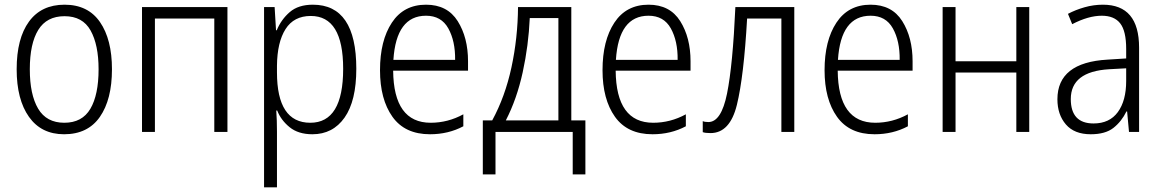

<svg xmlns="http://www.w3.org/2000/svg" viewBox="-20 -562 4947 818"><path d="M457 -267Q457 -394 406 -468Q355 -542 255 -542Q156 -542 103.5 -470Q51 -398 51 -267Q51 -138 103.5 -64Q156 10 253 10Q354 10 405.5 -64Q457 -138 457 -267ZM107 -267Q107 -376 143 -434.5Q179 -493 255 -493Q332 -493 366 -432Q400 -371 400 -267Q400 -158 365 -98.5Q330 -39 254 -39Q178 -39 142.5 -99Q107 -159 107 -267Z M949 -532V0H893V-483H640V0H585V-532Z M1304 -494Q1442 -494 1442 -269Q1442 -39 1302 -39Q1160 -39 1160 -254V-282Q1161 -382 1196.5 -438Q1232 -494 1304 -494ZM1313 -542Q1251 -542 1214.5 -510.5Q1178 -479 1159 -433H1156L1150 -532H1105V236H1160V-1Q1160 -50 1157 -91H1161Q1177 -50 1214 -20Q1251 10 1311 10Q1398 10 1448 -61Q1498 -132 1498 -269Q1498 -542 1313 -542Z M1795 -542Q1700 -542 1649.5 -465.5Q1599 -389 1599 -263Q1599 -139 1652 -64.5Q1705 10 1812 10Q1890 10 1954 -24V-75Q1888 -39 1815 -39Q1657 -39 1655 -261H1974V-301Q1974 -402 1930 -472Q1886 -542 1795 -542ZM1795 -495Q1860 -495 1890 -441Q1920 -387 1919 -307H1656Q1668 -495 1795 -495Z M2359 -485V-49H2135Q2182 -140 2207 -254.5Q2232 -369 2237 -485ZM2414 -532H2187Q2186 -400 2159 -275Q2132 -150 2077 -49H2037V181H2091V0H2420V181H2474V-49H2414Z M2743 -542Q2648 -542 2597.5 -465.5Q2547 -389 2547 -263Q2547 -139 2600 -64.5Q2653 10 2760 10Q2838 10 2902 -24V-75Q2836 -39 2763 -39Q2605 -39 2603 -261H2922V-301Q2922 -402 2878 -472Q2834 -542 2743 -542ZM2743 -495Q2808 -495 2838 -441Q2868 -387 2867 -307H2604Q2616 -495 2743 -495Z M3364 0V-532H3113Q3102 -285 3077.5 -163.5Q3053 -42 2998 -42Q2982 -42 2974 -46V1Q2985 5 3007 5Q3090 5 3119.5 -115.5Q3149 -236 3163 -483H3309V0Z M3689 -542Q3594 -542 3543.5 -465.5Q3493 -389 3493 -263Q3493 -139 3546 -64.5Q3599 10 3706 10Q3784 10 3848 -24V-75Q3782 -39 3709 -39Q3551 -39 3549 -261H3868V-301Q3868 -402 3824 -472Q3780 -542 3689 -542ZM3689 -495Q3754 -495 3784 -441Q3814 -387 3813 -307H3550Q3562 -495 3689 -495Z M4051 -532V-301H4310V-532H4365V0H4310V-253H4051V0H3996V-532Z M4778 -271V-217Q4778 -133 4742.5 -84.5Q4707 -36 4639 -36Q4542 -36 4542 -140Q4542 -257 4705 -267ZM4679 -542Q4639 -542 4600.5 -531Q4562 -520 4530 -503L4548 -459Q4617 -495 4674 -495Q4727 -495 4752.5 -462.5Q4778 -430 4778 -353V-313L4699 -308Q4485 -296 4485 -139Q4485 -74 4521 -32Q4557 10 4627 10Q4689 10 4723.5 -17Q4758 -44 4779 -87H4782L4790 0H4833V-359Q4833 -542 4679 -542Z"/></svg>

Font: Noto Sans UI SemiCondensed Light
Style: Regular
Weight: 300
Width: 4
Designer: Monotype Design Team
Foundry: Monotype Imaging Inc.
Version: Version 1.901